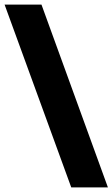

<svg xmlns="http://www.w3.org/2000/svg" viewBox="-31 -763 491 838"><path d="M-11 -743H150L440 55H280Z"/></svg>

Font: Saira Stencil
Style: Regular
Weight: 400
Designer: Hector Gatti with collaboration of the Omnibus-Type team
Foundry: Omnibus-Type
Version: Version 1.003